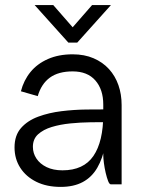

<svg xmlns="http://www.w3.org/2000/svg" viewBox="-20 -723 576 753"><path d="M248 -556 116 -703H189L265 -616L341 -703H415L283 -556ZM128 -346 62 -365Q73 -408 99.5 -440.5Q126 -473 168 -491.5Q210 -510 265 -510Q311 -510 347 -494.5Q383 -479 407.5 -452Q432 -425 444.5 -389Q457 -353 457 -311L385 -313Q385 -372 354 -407.5Q323 -443 265 -443Q209 -443 175.5 -418.5Q142 -394 128 -346ZM415 0Q409 0 404 -13Q399 -26 394.5 -45Q390 -64 387.5 -83.5Q385 -103 385 -115V-323L457 -311V0ZM408 -244Q376 -244 336 -243.5Q296 -243 256 -239Q216 -235 183 -225Q150 -215 129.5 -196.5Q109 -178 109 -147Q109 -122 123 -101Q137 -80 163 -67.5Q189 -55 225 -55Q308 -55 346.5 -111.5Q385 -168 385 -275H403Q403 -208 393 -155Q383 -102 361.5 -65Q340 -28 304.5 -9Q269 10 218 10Q163 10 122.5 -10Q82 -30 59.5 -65Q37 -100 37 -145Q37 -192 62.5 -221Q88 -250 130 -265.5Q172 -281 221.5 -287Q271 -293 319.5 -293.5Q368 -294 406 -294Z"/></svg>

Font: Haskoy
Style: Regular
Weight: 400
Designer: Ertekin Erdin
Foundry: Ertekin Erdin
Version: Version 1.500